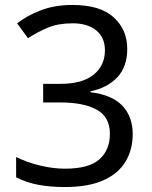

<svg xmlns="http://www.w3.org/2000/svg" viewBox="-20 -744 612 774"><path d="M493 -547Q493 -475 453 -432.5Q413 -390 345 -376V-372Q431 -362 473 -318Q515 -274 515 -203Q515 -141 486 -92.5Q457 -44 396.5 -17Q336 10 241 10Q185 10 137 1.5Q89 -7 45 -29V-111Q90 -89 142 -76.5Q194 -64 242 -64Q338 -64 380.5 -101.5Q423 -139 423 -205Q423 -272 370.5 -301.5Q318 -331 223 -331H154V-406H224Q312 -406 357.5 -443Q403 -480 403 -541Q403 -593 368 -621.5Q333 -650 273 -650Q215 -650 174 -633Q133 -616 93 -590L49 -650Q87 -680 143.5 -702Q200 -724 272 -724Q384 -724 438.5 -674Q493 -624 493 -547Z"/></svg>

Font: Noto Sans Carian
Style: Regular
Weight: 400
Designer: Monotype Design Team
Foundry: Monotype Imaging Inc.
Version: Version 2.002; ttfautohint (v1.8.4.7-5d5b)